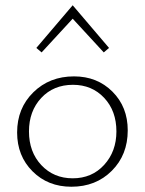

<svg xmlns="http://www.w3.org/2000/svg" viewBox="-20 -705 551 729"><path d="M138 -506 118 -523 256 -685 394 -523 374 -506 256 -634ZM251 4Q162 4 103.5 -54.5Q45 -113 45 -202Q45 -294 106.5 -354.5Q168 -415 261 -415Q349 -415 407 -357Q465 -299 465 -210Q465 -117 404.5 -56.5Q344 4 251 4ZM256 -28Q329 -28 375.5 -79Q422 -130 422 -206Q422 -284 375.5 -333.5Q329 -383 257 -383Q183 -383 136.5 -333Q90 -283 90 -206Q90 -128 137 -78Q184 -28 256 -28Z"/></svg>

Font: EauTest Light
Style: Regular
Weight: 300
Designer: Christian Thalmann (Catharsis Fonts)
Version: Version 0.001;PS 000.001;hotconv 1.0.88;makeotf.lib2.5.64775